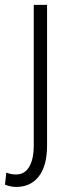

<svg xmlns="http://www.w3.org/2000/svg" viewBox="-55 -548 290 782"><path d="M136.7 -528.3V43.5Q136.7 126.5 103.5 169.9Q70.3 213.4 10.7 213.4Q-11.2 213.4 -34.7 204.1L-29.3 154.8Q-11.2 162.6 10.7 162.6Q45.4 162.6 64 131.3Q82.5 100.1 82.5 43.5V-528.3Z"/></svg>

Font: MAUL Condensed Light
Style: Light
Weight: 300
Designer: MAUL
Version: Version 2.137; 2017; ttfautohint (v1.8.3)